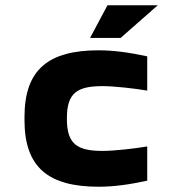

<svg xmlns="http://www.w3.org/2000/svg" viewBox="-20 -700 640 729"><path d="M73 -256V-244C73 -63 165 9 355 9C411 9 470 1 539 -14V-144C493 -136 413 -127 370 -127C274 -127 234 -152 234 -248V-252C234 -348 274 -373 370 -373C413 -373 493 -364 539 -356V-486C470 -501 410 -509 355 -509C165 -509 73 -437 73 -256ZM322 -556H438L579 -680H388Z"/></svg>

Font: LT Wave Mono Black
Style: Regular
Weight: 900
Designer: Daniel Lyons
Version: Version 2.5 (Glyphs App)